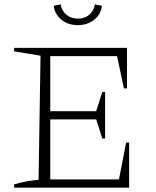

<svg xmlns="http://www.w3.org/2000/svg" viewBox="-20 -866 718 886"><path d="M562 -208H576V0H45V-15Q74 -24 102.5 -29Q131 -34 158 -36L167 -609L45 -629V-645H566V-458H552L520 -607H212V-353H424L452 -441H465V-227H452L424 -315H212V-38H529ZM339 -750Q293 -750 262.5 -776Q232 -802 228 -839L260 -846Q265 -816 286.5 -798Q308 -780 339 -780Q371 -780 392 -798Q413 -816 418 -846L450 -839Q447 -802 416 -776Q385 -750 339 -750Z"/></svg>

Font: Piazzolla ExtraLight
Style: Regular
Weight: 200
Designer: Juan Pablo del Peral
Foundry: Huerta Tipografica
Version: Version 1.330